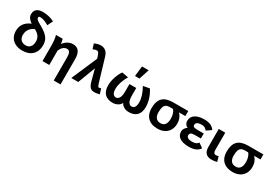

<svg xmlns="http://www.w3.org/2000/svg" viewBox="54 -1970 4775 3347"><g transform="rotate(30 2442.0 -296.0)"><path d="M313 19Q230.5 19 169.4 -11.5Q108.4 -42 76.7 -97.4Q44.9 -152.8 44.9 -226.1Q44.9 -397 221.2 -470.2Q180.2 -497.6 154.5 -531.7Q128.9 -565.9 128.9 -611.8Q128.9 -675.3 169.9 -710.7Q210.9 -746.1 294.9 -746.1Q355.5 -746.1 419.2 -730Q482.9 -713.9 522.9 -689.5L471.2 -583Q426.3 -608.4 382.6 -626.2Q338.9 -644 296.9 -644Q263.7 -644 263.7 -620.1Q263.7 -602.5 271 -592Q278.3 -581.5 295.7 -567.4Q313 -553.2 344.2 -537.6Q435.1 -488.3 485.6 -445.8Q536.1 -403.3 559.6 -355.5Q583 -307.6 583 -240.2Q583 -120.6 510 -50.8Q437 19 313 19ZM319.8 -89.8Q373.5 -89.8 407.7 -127.7Q441.9 -165.5 441.9 -237.8Q441.9 -356 317.4 -415.5Q281.7 -403.3 251 -376.2Q220.2 -349.1 202.9 -310.5Q185.5 -272 185.5 -226.1Q185.5 -161.1 220.9 -125.5Q256.3 -89.8 319.8 -89.8Z M1186.5 195.3H1049.8V-276.4Q1049.8 -399.4 979 -399.4Q895 -399.4 847.2 -291.5V0H710.4V-309.1Q710.4 -435.5 686 -512.7H820.3Q834 -474.6 839.8 -419.4Q921.4 -522.5 1027.8 -522.5Q1186.5 -522.5 1186.5 -314Z M1765.1 19Q1726.6 19 1702.6 7.3Q1678.7 -4.4 1660.6 -32.5Q1642.6 -60.5 1630.4 -104L1565.4 -347.2L1432.6 3.9H1293.5L1516.1 -512.2Q1493.2 -584.5 1484.1 -601.8Q1475.1 -619.1 1464.6 -627.2Q1454.1 -635.3 1438 -635.3Q1409.2 -635.3 1363.3 -614.3L1332 -713.9Q1399.4 -746.1 1457 -746.1Q1514.2 -746.1 1554.4 -716.1Q1594.7 -686 1616.2 -617.2L1751 -165Q1766.6 -115.7 1774.9 -103.3Q1783.2 -90.8 1791 -90.8Q1808.6 -90.8 1833.5 -101.1L1866.2 2.4Q1802.2 19 1765.1 19Z M2455.1 19Q2397.5 19 2353.5 -7.3Q2309.6 -33.7 2293.9 -73.2Q2278.3 -33.7 2232.9 -7.3Q2187.5 19 2129.9 19Q2022.9 19 1968 -39.1Q1913.1 -97.2 1913.1 -207Q1913.1 -288.6 1942.4 -376.2Q1971.7 -463.9 2014.6 -523.4L2143.1 -500Q2053.7 -342.8 2053.7 -217.8Q2053.7 -154.8 2075.4 -122.3Q2097.2 -89.8 2135.3 -89.8Q2173.3 -89.8 2198.7 -130.4Q2224.1 -170.9 2224.1 -265.1V-411.1H2360.8V-265.1Q2360.8 -170.9 2386.5 -130.4Q2412.1 -89.8 2450.2 -89.8Q2488.3 -89.8 2509.8 -122.3Q2531.2 -154.8 2531.2 -217.8Q2531.2 -343.8 2442.4 -500L2570.3 -523.4Q2620.1 -448.7 2646 -365.5Q2671.9 -282.2 2671.9 -207Q2671.9 -95.2 2616.2 -38.1Q2560.5 19 2455.1 19ZM2327.1 -581.1H2237.3L2260.3 -786.6H2394Z M3031.7 19Q2906.7 19 2836.7 -49.3Q2766.6 -117.7 2766.6 -240.2Q2766.6 -383.3 2834 -449.7Q2901.4 -516.1 3045.4 -516.1H3346.7V-415H3219.2Q3291.5 -341.3 3291.5 -231.9Q3291.5 -157.2 3260.5 -100.1Q3229.5 -43 3170.7 -12Q3111.8 19 3031.7 19ZM3033.7 -89.8Q3091.3 -89.8 3121.1 -130.1Q3150.9 -170.4 3150.9 -249Q3150.9 -297.4 3137.9 -341.6Q3125 -385.7 3099.1 -415H3029.8Q2985.8 -415 2959 -397.2Q2932.1 -379.4 2919.7 -342.8Q2907.2 -306.2 2907.2 -236.8Q2907.2 -171.9 2937.7 -130.9Q2968.3 -89.8 3033.7 -89.8Z M3662.6 19Q3543 19 3479.7 -23.7Q3416.5 -66.4 3416.5 -146Q3416.5 -181.2 3438.7 -213.4Q3460.9 -245.6 3483.4 -254.9Q3460.9 -263.2 3438.7 -291Q3416.5 -318.8 3416.5 -361.8Q3416.5 -441.9 3482.7 -486.3Q3548.8 -530.8 3667.5 -530.8Q3817.4 -530.8 3874.5 -438L3779.3 -372.1Q3756.8 -401.9 3732.9 -414.6Q3709 -427.2 3668.5 -427.2Q3615.2 -427.2 3586.2 -410.6Q3557.1 -394 3557.1 -360.8Q3557.1 -328.6 3581.8 -320.3Q3606.4 -312 3662.6 -312H3776.4V-211.9H3657.2Q3599.6 -211.9 3578.4 -197.5Q3557.1 -183.1 3557.1 -149.9Q3557.1 -120.6 3585 -103.3Q3612.8 -85.9 3660.6 -85.9Q3706.5 -85.9 3737.3 -96.4Q3768.1 -106.9 3792.5 -137.7L3881.3 -74.2Q3850.1 -26.9 3797.4 -3.9Q3744.6 19 3662.6 19Z M4118.2 15.1Q3963.4 15.1 3963.4 -151.9V-512.2H4094.2V-169.9Q4094.2 -90.8 4144.5 -90.8Q4175.8 -90.8 4198.2 -100.1L4227.5 0Q4176.3 15.1 4118.2 15.1Z M4544.4 19Q4419.4 19 4349.4 -49.3Q4279.3 -117.7 4279.3 -240.2Q4279.3 -383.3 4346.7 -449.7Q4414.1 -516.1 4558.1 -516.1H4859.4V-415H4731.9Q4804.2 -341.3 4804.2 -231.9Q4804.2 -157.2 4773.2 -100.1Q4742.2 -43 4683.3 -12Q4624.5 19 4544.4 19ZM4546.4 -89.8Q4604 -89.8 4633.8 -130.1Q4663.6 -170.4 4663.6 -249Q4663.6 -297.4 4650.6 -341.6Q4637.7 -385.7 4611.8 -415H4542.5Q4498.5 -415 4471.7 -397.2Q4444.8 -379.4 4432.4 -342.8Q4419.9 -306.2 4419.9 -236.8Q4419.9 -171.9 4450.4 -130.9Q4481 -89.8 4546.4 -89.8Z"/></g></svg>

Font: Cadman
Style: Bold
Weight: 700
Designer: Paul James MIller
Foundry: High-Logic / Made with FontCreator
Version: Version 2.114;March 28, 2021;FontCreator 13.0.0.2683 64-bit